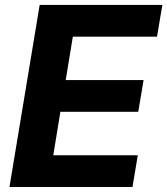

<svg xmlns="http://www.w3.org/2000/svg" viewBox="-20 -747 669 767"><path d="M17.8 0 138.5 -727.3H628.6L607.2 -600.5H271L242.5 -427.2H553.6L532.3 -300.4H221.2L192.8 -126.8H530.5L509.2 0Z"/></svg>

Font: Inter P
Style: Bold Italic
Weight: 700
Italic angle: 9.39999°
Designer: Rasmus Andersson
Foundry: rsms
Version: Version 3.018;git-588b23468